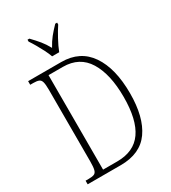

<svg xmlns="http://www.w3.org/2000/svg" viewBox="-221 -1041 1023 1151"><g transform="rotate(-30 290.5 -465.5)"><path d="M38 0V-25H59Q83 -25 96.5 -30Q110 -35 115 -53.5Q120 -72 120 -110V-607Q120 -644 115 -661.5Q110 -679 96.5 -684Q83 -689 59 -689H38V-714H267Q397 -714 464 -616Q531 -518 531 -346Q531 -181 467 -90.5Q403 0 267 0ZM260 -30Q376 -30 431.5 -109Q487 -188 487 -346Q487 -503 431.5 -593.5Q376 -684 261 -684H162V-30ZM237 -771Q229 -794 215.5 -820.5Q202 -847 187 -873Q172 -899 159 -918V-931H172Q201 -901 222 -875.5Q243 -850 262 -815Q281 -850 301.5 -875.5Q322 -901 351 -931H364V-918Q345 -890 322 -847.5Q299 -805 286 -771Z"/></g></svg>

Font: Noto Serif Tamil Condensed ExtraLight
Style: Italic
Weight: 200
Width: 3
Italic angle: -12°
Designer: Indian Type Foundry, Tom Grace, and the Monotype Design Team
Foundry: Monotype Imaging Inc.
Version: Version 2.003; ttfautohint (v1.8.4.7-5d5b)